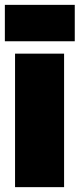

<svg xmlns="http://www.w3.org/2000/svg" viewBox="-36 -771 328 791"><path d="M26 0V-550H228V0ZM-16 -601V-751H272V-601Z"/></svg>

Font: Georama SemiCondensed Black
Style: Regular
Weight: 900
Width: 4
Designer: Jean-Baptiste Levee
Foundry: Production Type
Version: Version 1.001